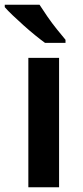

<svg xmlns="http://www.w3.org/2000/svg" viewBox="-39 -786 348 806"><path d="M209 0H80V-543H209ZM127 -766Q141 -744 160 -716.5Q179 -689 199.5 -663.5Q220 -638 236 -619V-606H150Q132 -619 108 -638.5Q84 -658 59.5 -680Q35 -702 14 -722Q-7 -742 -19 -756V-766Z"/></svg>

Font: Noto Sans Kawi SemiBold
Style: Regular
Weight: 600
Designer: Fadhl Haqq
Version: Version 1.000